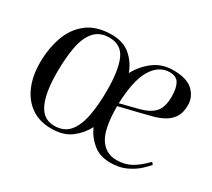

<svg xmlns="http://www.w3.org/2000/svg" viewBox="-108 -721 1029 930"><g transform="rotate(30 406.5 -256.5)"><path d="M627 -527Q702 -527 737 -494.5Q772 -462 772 -415Q772 -373 755.5 -347.5Q739 -322 712 -307Q685 -292 652.5 -283.5Q620 -275 588 -267L477 -240Q477 -116 510 -64Q543 -12 605 -12Q649 -12 684 -31Q719 -50 759 -91L769 -80Q758 -66 733.5 -43.5Q709 -21 672 -3.5Q635 14 585 14Q526 14 487.5 -17.5Q449 -49 429 -95Q406 -50 364 -18Q322 14 254 14Q188 14 142 -18Q96 -50 72 -106.5Q48 -163 48 -236Q48 -313 71 -379.5Q94 -446 146 -486.5Q198 -527 283 -527Q347 -527 387 -493Q427 -459 446 -407Q474 -459 519.5 -493Q565 -527 627 -527ZM683 -412Q683 -459 668.5 -484.5Q654 -510 617 -510Q557 -510 519.5 -449Q482 -388 477 -256L579 -282Q632 -296 657.5 -324Q683 -352 683 -412ZM260 -5Q314 -5 343.5 -40Q373 -75 385 -137.5Q397 -200 397 -280Q397 -392 372 -450.5Q347 -509 279 -509Q226 -509 196 -474.5Q166 -440 154.5 -378.5Q143 -317 143 -236Q143 -123 171 -64Q199 -5 260 -5Z"/></g></svg>

Font: Literata 72pt
Style: Italic
Weight: 400
Italic angle: -2°
Designer: Latin by Veronika Burian and Jose Scaglione. Greek by Irene Vlachou. Cyrillic by Vera Evstafieva
Foundry: TypeTogether
Version: Version 3.002